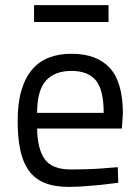

<svg xmlns="http://www.w3.org/2000/svg" viewBox="-20 -720 547 750"><path d="M257 -58Q285 -58 317.5 -59Q350 -60 377 -62Q409 -64 440 -67L442 -6Q408 -2 375 2Q346 5 312 7.5Q278 10 248 10Q192 10 153.5 -6Q115 -22 92 -54.5Q69 -87 59 -135Q49 -183 49 -247Q49 -318 64 -368Q79 -418 106.5 -449.5Q134 -481 172.5 -495.5Q211 -510 259 -510Q358 -510 409 -454.5Q460 -399 460 -276L456 -218H125Q126 -139 154.5 -98.5Q183 -58 257 -58ZM385 -279Q385 -369 354.5 -406Q324 -443 259 -443Q194 -443 159.5 -405Q125 -367 125 -279ZM113 -700H404V-634H113Z"/></svg>

Font: Panefresco 400wt
Style: Regular
Weight: 400
Foundry: Campivisivi & Chank Co
Version: Version 1.002